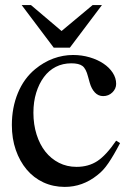

<svg xmlns="http://www.w3.org/2000/svg" viewBox="-20 -735 499 766"><path d="M459 -164.1Q445.3 -137.7 434.1 -118.7Q422.9 -99.6 412.6 -84.5Q402.3 -69.3 391.6 -57.6Q380.9 -45.9 368.2 -36.1Q309.6 10.7 238.3 10.7Q192.4 10.7 153.3 -7.3Q114.3 -25.4 86.4 -58.6Q58.6 -91.8 43 -136.7Q27.3 -181.6 27.3 -236.3Q27.3 -305.7 51.3 -363.8Q75.2 -421.9 120.1 -459Q154.3 -487.3 192.9 -501.5Q231.4 -515.6 271.5 -515.6Q306.6 -515.6 337.9 -506.3Q369.1 -497.1 392.6 -481.4Q416 -465.8 429.7 -444.8Q443.4 -423.8 443.4 -400.4Q443.4 -380.9 428.2 -366.2Q413.1 -351.6 391.6 -351.6Q372.1 -351.6 358.4 -366.2Q344.7 -380.9 337.9 -405.3L331.1 -429.7Q323.2 -460.9 309.1 -471.7Q294.9 -482.4 264.6 -482.4Q230.5 -482.4 202.6 -468.3Q174.8 -454.1 155.3 -427.7Q135.7 -401.4 124.5 -365.2Q113.3 -329.1 113.3 -285.2Q113.3 -238.3 126 -198.2Q138.7 -158.2 161.1 -129.9Q183.6 -101.6 215.3 -85.4Q247.1 -69.3 285.2 -69.3Q333 -69.3 368.2 -92.3Q403.3 -115.2 443.4 -173.8ZM103.5 -714.8 225.6 -611.3 349.6 -714.8H386.7L258.8 -544.9H194.3L66.4 -714.8Z"/></svg>

Font: Jomolhari
Style: Regular
Weight: 400
Designer: Christopher J. Fynn
Foundry: Christopher  J.  Fynn (Karma Drubgy¸ Tenzin).
Version: Version alpha 0.003c 2006